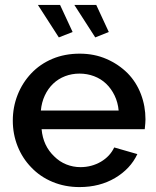

<svg xmlns="http://www.w3.org/2000/svg" viewBox="-20 -750 635 780"><path d="M275 -620 224 -730H134L219 -598ZM422 -620 371 -730H282L367 -598ZM538 -124 444 -151Q427 -115 390 -93Q352 -71 307 -71Q277 -71 249.5 -82Q222 -93 201 -114Q155 -157 149 -225H568Q571 -252 571 -265Q571 -319 552.5 -367.5Q534 -416 499 -452Q462 -489 412.5 -510.5Q363 -532 304 -532Q243 -532 193 -511Q143 -490 107 -452Q71 -414 51.5 -364.5Q32 -315 32 -260Q32 -205 51.5 -156Q71 -107 107 -70Q143 -32 193.5 -11Q244 10 303 10Q385 10 447.5 -27Q510 -64 538 -124ZM196 -410Q217 -430 244.5 -440.5Q272 -451 303 -451Q334 -451 362 -440.5Q390 -430 411 -410Q432 -390 445.5 -362Q459 -334 462 -301H146Q149 -334 162 -362Q175 -390 196 -410Z"/></svg>

Font: RT Raleway SemiBold
Style: Regular
Weight: 400
Designer: Matt McInerney, Pablo Impallari, Rodrigo Fuenzalida — Edited by Milan Moffatt in April 2016
Foundry: Matt McInerney, Pablo Impallari, Rodrigo Fuenzalida — Edited by Milan Moffatt in April 2016
Version: Version 3.001